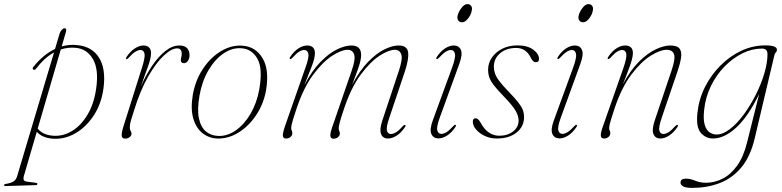

<svg xmlns="http://www.w3.org/2000/svg" viewBox="-95 -667 3809 935"><path d="M81 -333Q74 -324 67.5 -328Q60 -333.5 68.5 -342.5Q116.5 -402 173 -428.5L195 -502.5Q198.5 -514 206 -521.8Q213.5 -529.5 219 -529.5Q231.5 -529.5 226 -511.5L205.5 -441Q242 -451.5 279.5 -447.5Q353 -441 387.2 -386.2Q421.5 -331.5 409 -237.5Q399 -162.5 362.2 -105.8Q325.5 -49 273 -18.5Q220.5 12 164 8.5Q111.5 5 84 -25L22 187.5Q17.5 202 20.8 209.2Q24 216.5 39.5 218L78.5 223Q87 224 87 228.5Q87 234 79 234.5L-67.5 239Q-75 239.5 -75 234.5Q-75 230 -68.5 229Q-41 224.5 -29 216.5Q-17 208.5 -12 192.5L168 -411.5Q121.5 -386 81 -333ZM164 -6Q212 -2.5 256 -29.2Q300 -56 331.5 -109Q363 -162 373.5 -237Q386.5 -329 357.8 -378.8Q329 -428.5 275 -434Q237 -438 201 -426L88.5 -40.5Q114 -9.5 164 -6Z M520 -379.5Q516.5 -381.5 521 -389.5Q539.5 -417 561.5 -431.2Q583.5 -445.5 604 -445.5Q620 -445.5 630.2 -436.5Q640.5 -427.5 640.5 -408.5Q640.5 -382.5 624.8 -340.5Q609 -298.5 591 -245.5Q614.5 -300 645 -345.5Q675.5 -391 709.8 -418.2Q744 -445.5 778.5 -445.5Q803.5 -445.5 815.8 -432.8Q828 -420 828 -399Q828 -382 820.2 -370.8Q812.5 -359.5 801.5 -359.5Q785.5 -359.5 785.5 -373.5Q785.5 -381.5 787.8 -388.8Q790 -396 790 -404.5Q790 -431.5 768 -431.5Q740.5 -431.5 702.8 -396.5Q665 -361.5 626.2 -293.8Q587.5 -226 557.5 -128Q548 -98.5 542.5 -80.2Q537 -62 537 -46.5Q537 -35.5 541.2 -29.8Q545.5 -24 545.5 -16Q545.5 -7 536.5 0.5Q527.5 8 514.5 8Q499.5 8 497.8 -5.2Q496 -18.5 506.5 -52.5L596 -336.5Q612.5 -387.5 608.8 -405.5Q605 -423.5 589 -423.5Q578.5 -423.5 564.8 -415.5Q551 -407.5 531.5 -385.5Q524 -377.5 520 -379.5Z M1085.5 -444.5Q1149 -440.5 1183.2 -384.2Q1217.5 -328 1200.5 -227Q1188.5 -160 1152.2 -106Q1116 -52 1066 -21.2Q1016 9.5 962.5 7.5Q922.5 6 891.2 -18.5Q860 -43 846.2 -90Q832.5 -137 844 -206Q857 -278 894.2 -333.2Q931.5 -388.5 982.2 -418.5Q1033 -448.5 1085.5 -444.5ZM968.5 -5Q1012.5 -3.5 1053.8 -32.5Q1095 -61.5 1125.2 -113.2Q1155.5 -165 1167.5 -231Q1185.5 -332.5 1158.8 -380.5Q1132 -428.5 1080.5 -432Q1036 -435.5 993.8 -406.8Q951.5 -378 920.2 -325Q889 -272 876.5 -201.5Q864.5 -132.5 874 -89.5Q883.5 -46.5 908.5 -26.2Q933.5 -6 968.5 -5Z M1524 -51.5 1617.5 -322.5Q1637.5 -380 1629.5 -402.2Q1621.5 -424.5 1597.5 -424.5Q1568 -424.5 1522.8 -395.5Q1477.5 -366.5 1430.8 -304Q1384 -241.5 1350 -141Q1338 -104.5 1332.2 -85.8Q1326.5 -67 1324.8 -58.2Q1323 -49.5 1323 -44Q1323 -36 1325.8 -31Q1328.5 -26 1328.5 -18Q1328.5 -7 1319.5 0.2Q1310.5 7.5 1298 7.5Q1283.5 7.5 1282.5 -6.2Q1281.5 -20 1294 -56L1394 -342Q1410.5 -388 1406.5 -405.8Q1402.5 -423.5 1386 -423.5Q1375.5 -423.5 1362 -415.5Q1348.5 -407.5 1329 -385.5Q1321.5 -377.5 1317.5 -379.5Q1313.5 -381.5 1318 -389.5Q1336.5 -417.5 1358.5 -431.5Q1380.5 -445.5 1401.5 -445.5Q1418 -445.5 1428.2 -436.8Q1438.5 -428 1438.5 -408.5Q1438.5 -384.5 1425 -348.8Q1411.5 -313 1387 -252Q1424 -323 1465.8 -365.5Q1507.5 -408 1546.8 -426.8Q1586 -445.5 1616 -445.5Q1666 -445.5 1663.5 -395Q1663 -382 1659 -365.5Q1655 -349 1645.5 -323Q1636 -297 1620 -254.5Q1657 -324.5 1698 -366.2Q1739 -408 1777.5 -426.8Q1816 -445.5 1846 -445.5Q1888.5 -445.5 1892.5 -411.8Q1896.5 -378 1876 -317L1801 -94Q1785 -47 1789.2 -30.8Q1793.5 -14.5 1809 -14.5Q1819.5 -14.5 1833.2 -22.5Q1847 -30.5 1866.5 -53Q1874 -60.5 1878 -58.5Q1882 -56.5 1877.5 -48.5Q1859 -21 1837 -6.8Q1815 7.5 1794 7.5Q1769.5 7.5 1760.8 -14Q1752 -35.5 1767 -80.5L1847.5 -322.5Q1867 -380.5 1859 -402.5Q1851 -424.5 1827.5 -424.5Q1798 -424.5 1753.2 -395.5Q1708.5 -366.5 1662 -304Q1615.5 -241.5 1581.5 -141Q1563.5 -87.5 1559 -69Q1554.5 -50.5 1554.5 -42.5Q1554.5 -34 1557.2 -29.2Q1560 -24.5 1560 -17Q1560 -6 1550.8 1.2Q1541.5 8.5 1529.5 8.5Q1515 8.5 1513.8 -5Q1512.5 -18.5 1524 -51.5Z M2155.5 -558.5Q2142.5 -558.5 2136.5 -567.5Q2130.5 -576.5 2133 -588.5Q2136 -606 2150.8 -626.5Q2165.5 -647 2181 -647Q2193.5 -647 2199.5 -638Q2205.5 -629 2202.5 -616.5Q2200 -597.5 2185.2 -578Q2170.5 -558.5 2155.5 -558.5ZM2046.5 -94Q2030 -49 2034.5 -32Q2039 -15 2054.5 -15Q2065 -15 2078.8 -23Q2092.5 -31 2112.5 -53Q2119.5 -61 2123.5 -59Q2127.5 -56.5 2123 -49Q2104.5 -21 2082.5 -7Q2060.5 7 2040 7Q2015.5 7 2005.8 -14.2Q1996 -35.5 2012.5 -80.5L2106 -336Q2124.5 -386.5 2120.5 -405Q2116.5 -423.5 2100 -423.5Q2089.5 -423.5 2076 -415.2Q2062.5 -407 2042.5 -385.5Q2035 -377.5 2031.5 -379.5Q2027.5 -381.5 2032 -389.5Q2050.5 -417.5 2072.5 -431.5Q2094.5 -445.5 2115 -445.5Q2140 -445.5 2149.5 -424Q2159 -402.5 2141 -354Z M2335.5 -6Q2377 -6 2403.8 -27Q2430.5 -48 2430.5 -80.5Q2430.5 -102 2416 -127.5Q2401.5 -153 2356.5 -199.5Q2326 -231 2310 -251.8Q2294 -272.5 2288 -289.8Q2282 -307 2282 -328Q2282 -360 2300.5 -386.8Q2319 -413.5 2351.2 -429.8Q2383.5 -446 2425 -446Q2474 -446 2502 -425Q2530 -404 2530 -380Q2530 -364 2514 -364Q2501 -364 2491 -384Q2467.5 -433.5 2419 -433.5Q2370.5 -433.5 2340.2 -407.5Q2310 -381.5 2310 -343Q2310 -326 2315.2 -310Q2320.5 -294 2336 -273Q2351.5 -252 2382.5 -220Q2412 -189.5 2428.2 -169Q2444.5 -148.5 2450.8 -132Q2457 -115.5 2457 -96.5Q2457 -50.5 2420.5 -21.5Q2384 7.5 2324 7.5Q2292.5 7.5 2266 -5Q2239.5 -17.5 2223.5 -36.2Q2207.5 -55 2207.5 -74.5Q2207.5 -91 2221.5 -91Q2226.5 -91 2232.5 -86.5Q2238.5 -82 2245.5 -69.5Q2264 -35.5 2287 -20.8Q2310 -6 2335.5 -6Z M2745 -558.5Q2732 -558.5 2726 -567.5Q2720 -576.5 2722.5 -588.5Q2725.5 -606 2740.2 -626.5Q2755 -647 2770.5 -647Q2783 -647 2789 -638Q2795 -629 2792 -616.5Q2789.5 -597.5 2774.8 -578Q2760 -558.5 2745 -558.5ZM2636 -94Q2619.5 -49 2624 -32Q2628.5 -15 2644 -15Q2654.5 -15 2668.2 -23Q2682 -31 2702 -53Q2709 -61 2713 -59Q2717 -56.5 2712.5 -49Q2694 -21 2672 -7Q2650 7 2629.5 7Q2605 7 2595.2 -14.2Q2585.5 -35.5 2602 -80.5L2695.5 -336Q2714 -386.5 2710 -405Q2706 -423.5 2689.5 -423.5Q2679 -423.5 2665.5 -415.2Q2652 -407 2632 -385.5Q2624.5 -377.5 2621 -379.5Q2617 -381.5 2621.5 -389.5Q2640 -417.5 2662 -431.5Q2684 -445.5 2704.5 -445.5Q2729.5 -445.5 2739 -424Q2748.5 -402.5 2730.5 -354Z M2866 -379.5Q2862 -381.5 2866.5 -389.5Q2885 -417.5 2907 -431.5Q2929 -445.5 2950 -445.5Q2966.5 -445.5 2976.8 -436.8Q2987 -428 2987 -408.5Q2987 -387.5 2973.8 -349.5Q2960.5 -311.5 2938.5 -257Q2975.5 -326 3017.5 -367.5Q3059.5 -409 3099.2 -427.2Q3139 -445.5 3169 -445.5Q3203 -445.5 3214.5 -429.8Q3226 -414 3221.5 -385.2Q3217 -356.5 3203.5 -317L3127.5 -94Q3111.5 -47.5 3116 -31Q3120.5 -14.5 3135.5 -14.5Q3146 -14.5 3159.8 -22.5Q3173.5 -30.5 3193.5 -53Q3201 -60.5 3205 -58.5Q3208.5 -56.5 3204 -48.5Q3185.5 -21 3163.5 -6.8Q3141.5 7.5 3121 7.5Q3096 7.5 3087.2 -14Q3078.5 -35.5 3093.5 -80.5L3175 -322.5Q3195 -381.5 3187.2 -403Q3179.5 -424.5 3150.5 -424.5Q3120.5 -424.5 3074 -395.8Q3027.5 -367 2980 -304.5Q2932.5 -242 2898.5 -141Q2886.5 -104.5 2880.8 -85.8Q2875 -67 2873.2 -58.2Q2871.5 -49.5 2871.5 -44Q2871.5 -35 2874.2 -30.5Q2877 -26 2877 -18Q2877 -7.5 2868 0Q2859 7.5 2847 7.5Q2833 7.5 2831 -4.8Q2829 -17 2839.5 -47L2941 -336.5Q2958.5 -387.5 2954.8 -405.5Q2951 -423.5 2934.5 -423.5Q2924 -423.5 2910.5 -415.5Q2897 -407.5 2877.5 -385.5Q2870 -377.5 2866 -379.5Z M3580 8Q3558.5 97.5 3513.8 150Q3469 202.5 3408 225.2Q3347 248 3276.5 248Q3245.5 248 3232.2 240.8Q3219 233.5 3219 222Q3219 203 3245.5 203Q3266.5 203 3290.5 213Q3314.5 223 3344 223Q3384.5 223 3423.8 203.2Q3463 183.5 3494.5 140Q3526 96.5 3543.5 25L3602 -209.5Q3549 -100 3490.8 -46.2Q3432.5 7.5 3377 7.5Q3342 7.5 3317.8 -20.2Q3293.5 -48 3301.5 -118.5Q3308.5 -184.5 3338.2 -243.5Q3368 -302.5 3413.8 -348.2Q3459.5 -394 3515.5 -420Q3571.5 -446 3631.5 -446Q3688.5 -446 3688.5 -425Q3688.5 -417 3683.5 -412.2Q3678.5 -407.5 3676.5 -400ZM3334 -131.5Q3329 -84.5 3337 -58.5Q3345 -32.5 3360.8 -22.2Q3376.5 -12 3394.5 -12Q3425.5 -12 3460 -38.8Q3494.5 -65.5 3526.8 -109.2Q3559 -153 3585.2 -205Q3611.5 -257 3627 -309Q3642.5 -361 3642.5 -403.5Q3642.5 -430.5 3615 -430.5Q3568 -430.5 3521 -407.5Q3474 -384.5 3434 -343.8Q3394 -303 3367.2 -248.5Q3340.5 -194 3334 -131.5Z"/></svg>

Font: Fraunces 72pt S000 Thin
Style: Italic
Weight: 100
Italic angle: -16°
Version: Version 1.000; ttfautohint (v1.8.3)